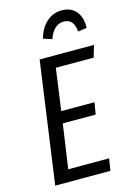

<svg xmlns="http://www.w3.org/2000/svg" viewBox="-135 -983 717 1049"><g transform="rotate(-15 223.0 -458.0)"><path d="M233.9 -776.9 185.1 -793Q201.2 -851.6 238 -883.8Q274.9 -916 324.2 -916Q375.5 -916 404.1 -881.8Q432.6 -847.7 431.2 -788.1L380.9 -780.8Q375 -854 318.8 -854Q260.7 -854 233.9 -776.9ZM445.8 -688 425.8 -621.1H211.9L179.2 -384.8H367.2L356 -317.9H169.9L133.8 -67.9H365.2L354 0H42L138.2 -688Z"/></g></svg>

Font: Fira Sans Compressed Book
Style: Italic
Weight: 350
Width: 3
Italic angle: -8°
Designer: Carrois Corporate & Edenspiekermann AG
Foundry: Carrois Corporate GbR & Edenspiekermann AG
Version: Version 4.203;PS 004.203;hotconv 1.0.88;makeotf.lib2.5.64775